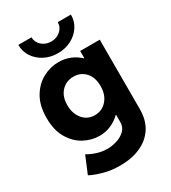

<svg xmlns="http://www.w3.org/2000/svg" viewBox="-228 -863 1057 1189"><g transform="rotate(-30 300.5 -268.5)"><path d="M254.9 -10.3Q199.2 -10.3 146.2 -38.3Q93.3 -66.4 58.8 -124.3Q24.4 -182.1 24.4 -270.5Q24.4 -357.9 58.8 -416.5Q93.3 -475.1 147.5 -504.4Q201.7 -533.7 260.3 -533.7Q304.7 -533.7 342.5 -518.1Q380.4 -502.4 409.2 -475.1H412.1V-525.9H552.2V-30.3Q552.2 49.8 516.6 103.8Q481 157.7 418.2 185.3Q355.5 212.9 273.9 212.9Q208.5 212.9 154.1 197.3Q99.6 181.6 68.4 164.6L119.1 43.5Q146.5 60.1 182.6 71.8Q218.8 83.5 256.8 83.5Q288.6 83.5 323.5 73Q358.4 62.5 382.8 39.3Q407.2 16.1 407.2 -21.5V-72.3H404.3Q375 -43.5 336.9 -26.9Q298.8 -10.3 254.9 -10.3ZM293 -135.7Q345.2 -135.7 379.2 -174.3Q413.1 -212.9 413.1 -274.9Q413.1 -337.4 380.1 -373.3Q347.2 -409.2 295.9 -409.2Q243.2 -409.2 209.2 -372.8Q175.3 -336.4 175.3 -274.9Q175.3 -213.4 208.3 -174.6Q241.2 -135.7 293 -135.7ZM287.6 -582.5Q234.4 -582.5 191.7 -604.7Q148.9 -627 124 -664.8Q99.1 -702.6 99.1 -750H192.9Q193.8 -714.4 220.9 -690.2Q248 -666 287.6 -666Q327.1 -666 354.2 -690.2Q381.3 -714.4 381.3 -750H475.1Q475.6 -702.6 450.7 -664.8Q425.8 -627 383.3 -604.7Q340.8 -582.5 287.6 -582.5Z"/></g></svg>

Font: Reddit Sans ExtraBold
Style: Regular
Weight: 800
Designer: Stephen Hutchings
Foundry: Reddit
Version: Version 1.014; ttfautohint (v1.8.4.7-5d5b)